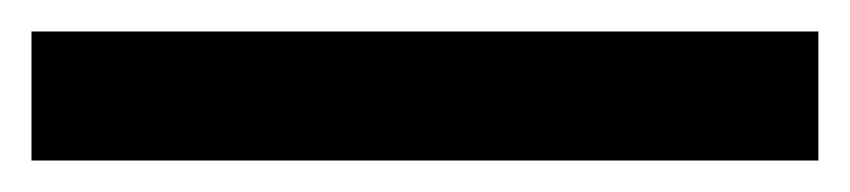

<svg xmlns="http://www.w3.org/2000/svg" viewBox="-20 2 540 122"><path d="M0 104V22H500V104Z"/></svg>

Font: MuseoModerno Medium
Style: Regular
Weight: 500
Designer: Pablo Cosgaya, Héctor Gatti, Marcela Romero, and the Authors of The MuseoModerno Project.
Foundry: Omnibus-Type Team
Version: Version 1.001